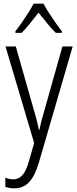

<svg xmlns="http://www.w3.org/2000/svg" viewBox="-20 -785 421 1046"><path d="M10 -532H66L163 -191Q175 -151 181 -126Q187 -101 192 -78H195Q200 -105 207.5 -133Q215 -161 224 -191L320 -532H376L192 100Q170 174 138.5 207.5Q107 241 58 241Q45 241 33 239Q21 237 9 233V183Q19 187 30 189.5Q41 192 52 192Q81 192 101.5 170Q122 148 138 92L166 -6ZM217 -765Q229 -742 247.5 -713.5Q266 -685 285 -658Q304 -631 317 -615V-606H284Q261 -628 237 -658Q213 -688 190 -716Q168 -688 143.5 -657.5Q119 -627 98 -606H64V-615Q80 -635 98.5 -661.5Q117 -688 134.5 -715.5Q152 -743 163 -765Z"/></svg>

Font: Noto Sans Devanagari UI Condensed Light
Style: Regular
Weight: 300
Width: 3
Designer: Jelle Bosma - Monotype Design Team
Foundry: Monotype Imaging Inc.
Version: Version 2.004; ttfautohint (v1.8.4.7-5d5b)